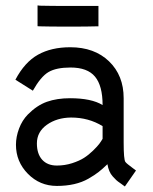

<svg xmlns="http://www.w3.org/2000/svg" viewBox="-20 -674 558 699"><path d="M338.4 -652.3V-578.1H330.1Q301.8 -577.1 231.4 -577.1Q158.7 -577.1 125.5 -578.1L116.7 -578.6V-654.3L126 -653.3Q157.7 -652.3 250 -652.3Q250 -652.3 330.1 -652.3ZM114.3 -151.9Q114.3 -113.8 133.5 -92.5Q152.8 -71.3 187 -71.3Q215.8 -71.3 242.4 -79.8Q269 -88.4 286.1 -99.4Q303.2 -110.4 319.1 -126Q335 -141.6 341.3 -150.1Q347.7 -158.7 353.5 -168.5V-214.8Q302.7 -246.1 238.8 -246.1Q187 -245.6 150.6 -219.7Q114.3 -193.8 114.3 -151.9ZM430.2 -155.3Q430.2 -92.8 436.5 -84.5Q439.5 -80.6 445.6 -75.7Q451.7 -70.8 461.2 -63.7Q470.7 -56.6 475.1 -53.2L434.6 4.9Q431.2 2 419.7 -5.9Q408.2 -13.7 403.3 -18.3Q398.4 -22.9 390.6 -31.5Q382.8 -40 378.2 -51Q373.5 -62 371.1 -76.2Q353.5 -59.1 339.1 -47.9Q324.7 -36.6 301.8 -23.4Q278.8 -10.3 250 -3.7Q221.2 2.9 187 2.9Q125 2.9 81.5 -41.3Q38.1 -85.4 38.1 -147Q38.1 -175.8 49.3 -205.8Q60.5 -235.8 81.5 -257.3Q114.3 -290.5 150.9 -303.5Q187.5 -316.4 234.9 -316.4Q313 -316.4 353.5 -291.5Q353.5 -361.8 325.9 -395Q298.3 -428.2 236.8 -428.2Q184.6 -428.2 156.5 -411.6Q128.4 -395 99.6 -343.8L36.1 -383.8Q69.8 -447.8 118.4 -474.9Q167 -502 235.8 -502Q323.7 -502 377 -450.7Q430.2 -399.4 430.2 -316.4Z"/></svg>

Font: Fantasque Sans Mono
Style: Regular
Weight: 400
Monospace: yes
Designer: Jany Belluz
Version: Version 1.8.0 ; ttfautohint (v1.8.2)